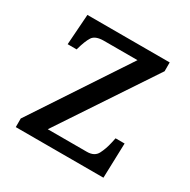

<svg xmlns="http://www.w3.org/2000/svg" viewBox="-127 -655 765 774"><g transform="rotate(30 255.5 -268.0)"><path d="M42 0V-40L332 -479H176Q136 -479 123 -458.5Q110 -438 99 -398L98 -394H56L66 -536H449V-495L158 -57H340Q375 -57 388 -82Q401 -107 408 -139L413 -162H455L450 0Z"/></g></svg>

Font: Noto Serif NP Hmong
Style: Regular
Weight: 400
Designer: Dalton Maag Ltd
Foundry: Dalton Maag Ltd
Version: Version 1.001